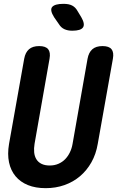

<svg xmlns="http://www.w3.org/2000/svg" viewBox="-20 -970 640 1000"><path d="M106 -664Q112 -697 131 -713.5Q150 -730 184 -730Q218 -730 231 -713.5Q244 -697 238 -664L160 -221Q156 -197 158 -176.5Q160 -156 169.5 -140.5Q179 -125 196.5 -116.5Q214 -108 239 -108Q264 -108 284.5 -117Q305 -126 319.5 -141Q334 -156 344 -176.5Q354 -197 358 -221L436 -664Q442 -697 461 -713.5Q480 -730 514 -730Q548 -730 561 -713.5Q574 -697 568 -664L489 -220Q480 -167 456 -124.5Q432 -82 396.5 -52Q361 -22 315.5 -6Q270 10 218 10Q165 10 125.5 -6Q86 -22 61 -52Q36 -82 27 -124.5Q18 -167 27 -220ZM356 -810Q333 -810 315.5 -818Q298 -826 287 -844L262 -880Q238 -918 252 -934Q266 -950 311 -950Q339 -950 356 -941Q373 -932 383 -914L403 -881Q424 -845 412.5 -827.5Q401 -810 356 -810Z"/></svg>

Font: Maple Mono
Style: Bold Italic
Weight: 700
Italic angle: -10°
Monospace: yes
Designer: subframe7536
Version: Version 7.000